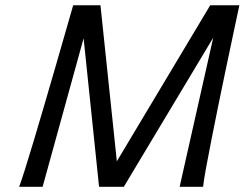

<svg xmlns="http://www.w3.org/2000/svg" viewBox="-20 -719 941 739"><path d="M429.7 -98.1 789.1 -698.7H875.5L456.5 0H361.3L288.6 -698.7H366.7ZM261.7 -698.7H347.2L303.2 -576.7L144 0H53.7Q61.5 -20.5 76.4 -67.9Q91.3 -115.2 110.6 -179.4Q129.9 -243.7 150.6 -314.7Q171.4 -385.7 191.2 -453.9Q210.9 -522 226.8 -577.4Q242.7 -632.8 252.2 -665.8Q261.7 -698.7 261.7 -698.7ZM761.7 0H671.4L801.3 -576.7L815.9 -698.7H901.4Q901.4 -698.7 894.3 -665.8Q887.2 -632.8 875.5 -577.4Q863.8 -522 849.4 -453.9Q835 -385.7 820.6 -314.7Q806.2 -243.7 793.5 -179.4Q780.8 -115.2 772.2 -67.9Q763.7 -20.5 761.7 0Z"/></svg>

Font: Andika
Style: Italic
Weight: 400
Italic angle: -14°
Designer: Victor Gaultney, Annie Olsen, Julie Remington, Don Collingsworth, Eric Hays, Becca Hirsbrunner
Foundry: SIL International
Version: Version 6.101